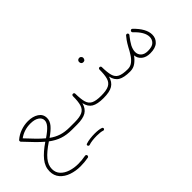

<svg xmlns="http://www.w3.org/2000/svg" viewBox="-31 -1088 2023 2023"><g transform="rotate(-45 981.0 -76.5)"><path d="M72.8 139.2Q72.8 68.8 121.6 8.5Q170.4 -51.8 262.2 -113.8Q221.7 -147.9 177.7 -193.6Q133.8 -239.3 80.6 -295.9Q79.6 -297.4 78.1 -298.8Q76.2 -301.3 75.7 -304.7Q74.2 -309.6 75.7 -314.5Q77.1 -319.8 81.5 -323.2Q123 -358.9 176.5 -377.9Q230 -397 286.1 -397Q357.4 -397 405 -365.7Q452.6 -334.5 452.6 -278.3Q452.6 -233.4 419.9 -194.3Q387.2 -155.3 322.8 -110.8Q373 -74.2 427 -56.9Q481 -39.6 552.2 -39.6H552.7Q570.3 -39.6 570.3 -22Q570.3 -14.6 565.2 -9.5Q560.1 -4.4 552.7 -4.4H552.2Q470.2 -4.4 409.4 -25.4Q348.6 -46.4 291.5 -89.8Q196.8 -26.9 152.3 27.1Q107.9 81.1 107.9 139.2Q107.9 191.9 140.9 227.1Q173.8 262.2 227.5 279.8Q281.2 297.4 343.3 297.4Q397.9 297.4 453.6 286.6Q461.9 285.2 467.8 290Q473.6 294.9 474.1 301.8Q475.1 308.1 471.2 314.2Q467.3 320.3 460 321.8Q400.4 332.5 343.3 332.5Q271 332.5 209.2 311Q147.5 289.6 110.1 246.3Q72.8 203.1 72.8 139.2ZM286.1 -360.8Q192.4 -360.8 119.1 -307.6Q170.4 -252.4 212.4 -209.2Q254.4 -166 293 -134.3Q359.4 -179.2 388.4 -212.9Q417.5 -246.6 417.5 -277.3Q417.5 -314.5 382.3 -337.6Q347.2 -360.8 286.1 -360.8Z M534.7 -22Q534.7 -29.8 540 -34.7Q545.4 -39.6 552.7 -39.6H626Q644 -39.6 644 -22Q644 -4.4 626 -4.4H552.7Q545.4 -4.4 540 -9.5Q534.7 -14.6 534.7 -22Z M607.9 -22Q607.9 -29.8 613.3 -34.7Q618.7 -39.6 626 -39.6Q702.6 -39.6 741.7 -58.8Q780.8 -78.1 794.4 -123.8Q808.1 -169.4 807.6 -248.5Q808.1 -256.8 813.7 -261.7Q819.3 -266.6 827.1 -265.6Q834 -265.1 838.9 -260Q843.8 -254.9 843.3 -247.6Q844.2 -169.9 856.4 -124.3Q868.7 -78.6 906.5 -59.1Q944.3 -39.6 1021.5 -39.6H1022Q1039.6 -39.6 1039.6 -22Q1039.6 -4.4 1022 -4.4H1021.5Q930.7 -4.4 885.5 -31.5Q840.3 -58.6 826.2 -125Q808.1 -59.6 762.2 -32Q716.3 -4.4 626 -4.4Q618.7 -4.4 613.3 -9.5Q607.9 -14.6 607.9 -22ZM548.3 230.5Q543.9 215.3 558.6 210.9Q584.5 201.7 620.1 197.3Q655.8 192.9 690.4 192.9Q719.7 192.9 745.1 196Q770.5 199.2 788.1 206.1Q793.9 209 796.4 215.3Q798.8 221.7 795.4 227.5Q792.5 232.4 787.4 234.9Q782.2 237.3 776.9 235.4Q762.7 230 739.5 227.3Q716.3 224.6 690.4 224.6Q656.2 224.6 623.3 228.5Q590.3 232.4 568.4 240.7Q562 242.7 556.4 239.3Q550.8 235.8 548.3 230.5Z M1003.9 -22Q1003.9 -29.8 1009.3 -34.7Q1014.6 -39.6 1022 -39.6Q1098.6 -39.6 1137.7 -58.8Q1176.8 -78.1 1190.4 -123.8Q1204.1 -169.4 1203.6 -248.5Q1204.1 -256.8 1209.7 -261.7Q1215.3 -266.6 1223.1 -265.6Q1230 -265.1 1234.9 -260Q1239.7 -254.9 1239.3 -247.6Q1240.2 -169.9 1252.4 -124.3Q1264.6 -78.6 1302.5 -59.1Q1340.3 -39.6 1417.5 -39.6H1418Q1435.5 -39.6 1435.5 -22Q1435.5 -4.4 1418 -4.4H1417.5Q1326.7 -4.4 1281.5 -31.5Q1236.3 -58.6 1222.2 -125Q1204.1 -59.6 1158.2 -32Q1112.3 -4.4 1022 -4.4Q1014.6 -4.4 1009.3 -9.5Q1003.9 -14.6 1003.9 -22ZM1107.9 -457.5Q1107.9 -468.3 1116.2 -477.3Q1124.5 -486.3 1139.2 -486.3Q1148.9 -486.3 1155.3 -482.4Q1161.6 -478.5 1165 -473.1Q1170.4 -465.3 1170.4 -456.5Q1170.4 -445.8 1163.6 -434.3Q1156.7 -422.9 1138.2 -422.9Q1126 -422.9 1119.1 -429Q1112.3 -435.1 1109.9 -442.9Q1109.4 -446.3 1108.6 -450Q1107.9 -453.6 1107.9 -457.5Z M1400.4 -22Q1400.4 -39.6 1418 -39.6Q1458 -39.6 1488.3 -63.5Q1518.6 -87.4 1542.2 -124.3Q1565.9 -161.1 1585.4 -199.7Q1594.2 -216.8 1606.4 -235.8Q1625 -266.6 1651.9 -298.8Q1653.8 -301.3 1655.8 -303.7Q1656.7 -304.7 1657.7 -305.7Q1662.6 -310.1 1669.7 -310.3Q1676.8 -310.5 1681.6 -306.2Q1687 -301.3 1687.5 -293.9Q1688 -286.6 1683.1 -280.8Q1678.7 -275.9 1674.8 -271Q1661.1 -253.4 1646 -231.7Q1630.9 -210 1620.1 -189.5Q1599.6 -147.5 1599.6 -113.3Q1599.6 -75.2 1626.2 -50Q1652.8 -24.9 1703.1 -24.9Q1768.1 -24.9 1794.9 -52Q1821.8 -79.1 1821.8 -117.2Q1821.8 -190.9 1728.5 -278.8Q1723.1 -284.2 1722.9 -291.7Q1722.7 -299.3 1727.5 -304.2Q1740.7 -317.4 1753.4 -305.2Q1804.2 -256.8 1831.1 -208.3Q1857.9 -159.7 1857.9 -114.3Q1857.9 -60.5 1819.6 -25.1Q1781.2 10.3 1704.1 10.3Q1643.6 10.3 1607.4 -19.3Q1571.3 -48.8 1566.4 -96.2Q1540 -58.6 1503.7 -31.5Q1467.3 -4.4 1418 -4.4Q1410.6 -4.4 1405.5 -9.5Q1400.4 -14.6 1400.4 -22Z"/></g></svg>

Font: Mikhak-DS2-FD ExtraLight
Style: Regular
Weight: 200
Designer: Amin Abedi
Version: Version 3.2